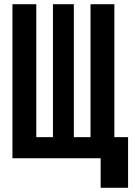

<svg xmlns="http://www.w3.org/2000/svg" viewBox="-20 -750 640 910"><path d="M587 140H457V0H39V-730H152V-100H231V-730H330V-100H409V-730H522V-100H587Z"/></svg>

Font: JetBrains Mono Extra Bold
Style: Regular
Weight: 800
Monospace: yes
Designer: Philipp Nurullin, Konstantin Bulenkov
Foundry: JetBrains
Version: 2.002